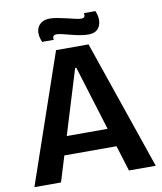

<svg xmlns="http://www.w3.org/2000/svg" viewBox="-90 -894 813 966"><g transform="rotate(-10 317.0 -411.0)"><path d="M7 0 234 -660H400L627 0H490L319 -555H313L143 0ZM123 -131V-225H526V-131ZM407 -709Q390 -709 367 -713Q344 -717 321.5 -723Q299 -729 280 -733.5Q261 -738 250 -738Q237 -738 233 -730.5Q229 -723 232 -713H172Q159 -744 162 -768.5Q165 -793 183 -807.5Q201 -822 230 -822Q247 -822 269 -818Q291 -814 314 -808.5Q337 -803 356 -798.5Q375 -794 386 -794Q400 -794 403.5 -801.5Q407 -809 404 -819H463Q475 -791 473 -765.5Q471 -740 455 -724.5Q439 -709 407 -709Z"/></g></svg>

Font: Bricolage Grotesque 96pt ExtraBold 96pt SemiBold
Style: Regular
Weight: 600
Version: Version 1.001;gftools[0.9.33.dev8+g029e19f]